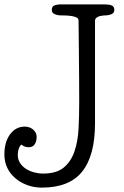

<svg xmlns="http://www.w3.org/2000/svg" viewBox="-24 -841 567 875"><path d="M57 -135Q57 -114 67.5 -98Q78 -82 94.5 -71.5Q111 -61 131.5 -55.5Q152 -50 172 -50Q233 -50 266 -77Q299 -104 315 -150Q331 -196 334 -255Q337 -314 337 -379Q337 -432 336.5 -492.5Q336 -553 335.5 -606.5Q335 -660 334.5 -699Q334 -738 334 -748Q334 -757 324.5 -761.5Q315 -766 302 -768Q289 -770 274 -770.5Q259 -771 249 -771Q238 -771 225 -776.5Q212 -782 212 -796Q212 -813 226 -817Q240 -821 249 -821H446Q478 -821 487.5 -815Q497 -809 497 -796Q497 -782 484.5 -776.5Q472 -771 460 -771Q457 -771 449 -770.5Q441 -770 432 -768Q423 -766 416 -760.5Q409 -755 409 -746V-279Q409 -132 350.5 -59Q292 14 167 14Q131 14 100 2.5Q69 -9 45.5 -29Q22 -49 9 -76.5Q-4 -104 -4 -137Q-4 -194 22 -229Q48 -264 89 -264Q97 -264 106.5 -261.5Q116 -259 124 -253Q132 -247 137.5 -238Q143 -229 143 -216Q143 -198 134.5 -184Q126 -170 107 -170Q87 -170 74 -182Q66 -177 61.5 -163.5Q57 -150 57 -135Z"/></svg>

Font: Life Savers
Style: Bold
Weight: 700
Designer: Pablo Impallari, Rodrigo Fuenzalida, Brenda Gallo
Foundry: Pablo Impallari, Rodrigo Fuenzalida, Brenda Gallo
Version: Version 3.001; ttfautohint (v0.95) -l 8 -r 50 -G 200 -x 14 -